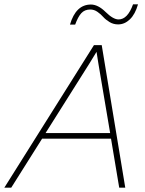

<svg xmlns="http://www.w3.org/2000/svg" viewBox="-64 -869 672 889"><path d="M552 -849H575Q562 -803 537.5 -779.5Q513 -756 483 -756Q461 -756 443 -767Q425 -778 414 -790.5Q403 -803 387.5 -814Q372 -825 354 -825Q328 -825 312.5 -808Q297 -791 284 -755H260Q287 -848 357 -848Q390 -848 425 -813.5Q460 -779 485 -779Q527 -779 552 -849ZM371 -660H407L516 0H488L450 -227H131L-12 0H-44ZM147 -253H446L392 -572L383 -629L350 -575Z"/></svg>

Font: Elaine Sans ExtraLight
Style: Italic
Weight: 275
Italic angle: -13°
Designer: Wei Huang
Foundry: Wei Huang
Version: Version 2.001;December 24, 2019;FontCreator 12.0.0.2547 64-b